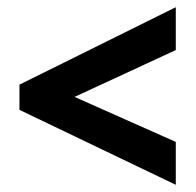

<svg xmlns="http://www.w3.org/2000/svg" viewBox="-20 -626 545 533"><path d="M468 -113V-232L187 -357L468 -487V-606L34 -391V-321Z"/></svg>

Font: Noto Sans Georgian Condensed Bold
Style: Regular
Weight: 700
Width: 3
Designer: Monotype Design Team, Akaki Razmadze
Foundry: Google LLC
Version: Version 2.005